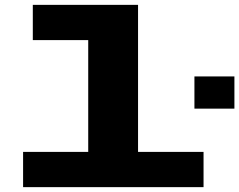

<svg xmlns="http://www.w3.org/2000/svg" viewBox="-20 -770 984 790"><path d="M75 0V-145H343V-605H115V-750H548V-145H817.5V0ZM780 -455.5H944.5V-323H780Z"/></svg>

Font: Trispace Expanded ExtraBold
Style: Regular
Weight: 800
Width: 7
Designer: Tyler Finck
Foundry: Etcetera Type Company
Version: Version 1.210; ttfautohint (v1.8.3)